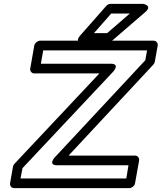

<svg xmlns="http://www.w3.org/2000/svg" viewBox="-20 -946 834 991"><path d="M275 -93H643L632 -25H86L96 -78L565 -577C565 -577 601 -617 552 -617H191L203 -686H739L730 -635L262 -133C262 -133 226 -93 275 -93ZM334 -143 771 -612C775 -616 778 -622 779 -627L794 -711C796 -722 788 -736 773 -736H187C176 -736 160 -726 157 -711L136 -592C134 -581 142 -567 157 -567H493L55 -101C51 -97 48 -92 47 -86L32 0C30 11 38 25 53 25H648C659 25 674 15 677 0L698 -118C700 -129 692 -143 677 -143ZM554 -876H650L533 -775H465ZM550 -926C543 -926 534 -922 528 -915L395 -764C360 -724 408 -725 408 -725H535C541 -725 548 -727 554 -732L729 -883C770 -918 719 -926 719 -926Z"/></svg>

Font: Asimov
Style: WidOuIt
Weight: 500
Designer: Google
Version: Version 2.000980; 2014